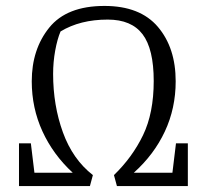

<svg xmlns="http://www.w3.org/2000/svg" viewBox="-20 -627 697 647"><path d="M613 -144V0H374L364 -37Q426 -97 462 -171.5Q498 -246 498 -354Q498 -462 460.5 -511.5Q423 -561 343 -561Q250 -561 184 -521Q173 -495 166 -456.5Q159 -418 159 -378Q159 -272 192 -181Q225 -90 293 -37L283 0H44V-144H84L96 -45H225Q159 -106 123 -184.5Q87 -263 87 -353Q87 -461 146 -534Q205 -607 332 -607Q452 -607 512 -536.5Q572 -466 572 -353Q572 -262 535.5 -184Q499 -106 431 -45H561L573 -144Z"/></svg>

Font: Grenze Light
Style: Regular
Weight: 300
Designer: Renata Polastri
Foundry: Omnibus-Type
Version: Version 1.002; ttfautohint (v1.8)